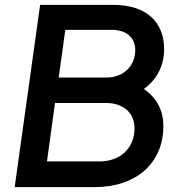

<svg xmlns="http://www.w3.org/2000/svg" viewBox="-20 -765 738 785"><path d="M40 0H367C537 0 648 -98 648 -250C648 -310 623 -364 568 -401C622 -440 651 -497 651 -565C651 -677 575 -745 445 -745H144ZM172 -105 205 -344H413C485 -344 530 -303 530 -240C530 -160 472 -105 387 -105ZM220 -448 247 -643H437C496 -643 533 -612 533 -560C533 -495 484 -448 416 -448Z"/></svg>

Font: Mluvka SemiBold
Style: Italic
Weight: 600
Italic angle: -8°
Designer: Modified by Jiří Krblich, Original typeface by Gumpita Rahayu
Foundry: Gumpita Rahayu & Jiří Krblich
Version: Version 2.000;Glyphs 3.1.1 (3134)